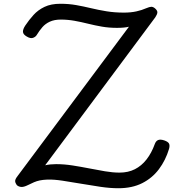

<svg xmlns="http://www.w3.org/2000/svg" viewBox="-20 -983 964 1020"><path d="M609 17Q565 17 514 9.5Q463 2 411 -7Q359 -16 312.5 -23Q266 -30 232 -29Q208 -28 191.5 -24.5Q175 -21 161 -15Q147 -9 129 0Q105 12 91 10Q77 8 69 0Q61 -11 60.5 -21Q60 -31 75 -50L665 -841Q653 -838 637 -836.5Q621 -835 601 -835Q559 -835 521.5 -841.5Q484 -848 448 -857Q412 -866 376 -872.5Q340 -879 303 -879Q269 -879 245 -868Q221 -857 205 -838.5Q189 -820 175 -797Q169 -787 155.5 -782Q142 -777 122 -789Q103 -800 102 -813.5Q101 -827 114 -847Q134 -877 158 -903.5Q182 -930 216.5 -946.5Q251 -963 301 -963Q345 -963 384.5 -956Q424 -949 463.5 -939.5Q503 -930 546 -923Q589 -916 638 -916Q675 -916 704.5 -922.5Q734 -929 756 -939Q775 -947 784 -947Q793 -947 803 -939Q817 -927 816 -916.5Q815 -906 805 -891L220 -105Q233 -108 247.5 -109.5Q262 -111 278 -111Q321 -111 365.5 -104Q410 -97 453.5 -88.5Q497 -80 538 -73Q579 -66 615 -66Q661 -66 696.5 -84Q732 -102 758.5 -136Q785 -170 802 -217Q808 -234 820 -239Q832 -244 853 -237Q873 -230 878 -220Q883 -210 878 -192Q860 -132 824.5 -84.5Q789 -37 735.5 -10Q682 17 609 17Z"/></svg>

Font: Playwrite HU
Style: Regular
Weight: 400
Designer: Veronika Burian, José Scaglione
Foundry: TypeTogether
Version: Version 1.002